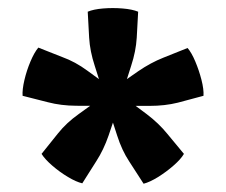

<svg xmlns="http://www.w3.org/2000/svg" viewBox="-20 -759 560 476"><path d="M197.5 -730Q211.5 -736 235.5 -738Q259.5 -740 283.8 -738Q308 -736 322.5 -730L319 -665.5Q317 -632 305.2 -596Q293.5 -560 283.5 -526Q274 -515 260 -515Q245.5 -515 236.5 -526Q226.5 -560 214.8 -596Q203 -632 201 -665.5ZM36 -521.5Q35 -537 40.5 -560.5Q46 -584 55.5 -606.5Q65 -629 75 -641L134.5 -617.5Q166.5 -606 197 -583.5Q227.5 -561 256.5 -540.5Q264.5 -527.5 260 -515Q258 -508.5 253.5 -503.5Q249 -498.5 242 -496.5Q207 -496.5 169.2 -496.8Q131.5 -497 99 -505.5ZM184 -304.5Q169 -308 148.5 -320.2Q128 -332.5 109.8 -348.2Q91.5 -364 83 -377.5L123.5 -428Q144.5 -454.5 175.5 -476.5Q206.5 -498.5 234.5 -519.5Q249 -522.5 260 -515Q271 -506.5 272.5 -492Q261.5 -458.5 249.2 -423Q237 -387.5 218.5 -359ZM436 -377.5Q428.5 -364.5 410.5 -348.8Q392.5 -333 372 -320.2Q351.5 -307.5 336 -303.5L300.5 -358.5Q282 -386.5 270.5 -422.8Q259 -459 247.5 -492Q249 -507 260 -515Q265.5 -519 272.2 -520Q279 -521 285.5 -519.5Q314 -498.5 343.8 -476Q373.5 -453.5 395 -427ZM445 -640Q455 -628.5 464.2 -606.5Q473.5 -584.5 479.5 -561Q485.5 -537.5 484.5 -521.5L421 -504.5Q389 -496.5 350.8 -496.5Q312.5 -496.5 278 -496.5Q264.5 -501 260 -515Q256 -526.5 263 -540Q292 -561.5 322.8 -582.5Q353.5 -603.5 385 -616Z"/></svg>

Font: Signika
Style: Bold
Weight: 700
Designer: Anna Giedry
Foundry: Anna Giedry
Version: Version 2.001